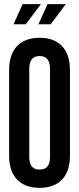

<svg xmlns="http://www.w3.org/2000/svg" viewBox="-20 -895 382 925"><path d="M89 -875 45 -778H104L177 -875ZM209 -875 165 -778H224L297 -875ZM171 -713C76 -713 24 -657 24 -558V-144C24 -46 76 10 171 10C265 10 317 -46 317 -144V-558C317 -657 265 -713 171 -713ZM221 -138C221 -94 201 -78 171 -78C140 -78 121 -94 121 -138V-564C121 -608 140 -625 171 -625C201 -625 221 -608 221 -564Z"/></svg>

Font: Modon Arabic
Style: Bold
Weight: 700
Designer: Ahmedzaza
Foundry: Ahmedzaza
Version: Version 2.010